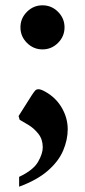

<svg xmlns="http://www.w3.org/2000/svg" viewBox="-20 -485 320 723"><path d="M140 -299Q106 -299 81.5 -323.5Q57 -348 57 -382Q57 -416 81.5 -440.5Q106 -465 140 -465Q174 -465 198.5 -440.5Q223 -416 223 -382Q223 -348 198.5 -323.5Q174 -299 140 -299ZM52 218V181Q105 156 123 125Q141 94 141 70Q141 40 125 19.5Q109 -1 88 -14L54 -34L50 -48L100 -127Q108 -139 112.5 -144Q117 -149 125 -149Q134 -149 150 -140Q190 -118 212.5 -79.5Q235 -41 235 2Q235 41 218 81.5Q201 122 160.5 157.5Q120 193 52 218Z"/></svg>

Font: Spectral ExtraBold
Style: Regular
Weight: 800
Designer: Jean-Baptiste Levee
Foundry: Production Type
Version: Version 2.001